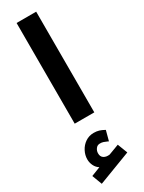

<svg xmlns="http://www.w3.org/2000/svg" viewBox="-268 -695 823 1099"><g transform="rotate(-30 143.0 -145.5)"><path d="M78.2 0H207.7V-665.5H78.2ZM40.4 375.5 256.6 293.1 231.4 227.5 162.9 253.2Q139.4 256.3 123.9 246.3Q108.5 236.2 108.9 213.6Q108.9 197.6 118.9 184Q128.8 170.4 145.6 170.4Q157.5 170 168.1 173.4Q178.6 176.8 192.8 183.4Q194.1 184.3 195 184.8Q196.4 185.3 197.3 185.8L214.8 119.9Q195.5 109 180 104.4Q164.5 99.8 145.6 99.8Q114.3 99.8 89.9 116.4Q65.6 132.9 52 159.2Q38.3 185.4 38.3 213.6Q38.3 235.2 48 255.2Q57.7 275.2 75.9 286.4L15.7 309.9Z"/></g></svg>

Font: Arad-FD-VF Thin
Style: Regular
Weight: 100
Designer: Mohammad Darvishi
Version: Version 1.010;September 21, 2024;FontCreator 15.0.0.2992 64-